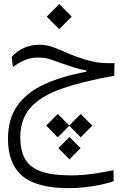

<svg xmlns="http://www.w3.org/2000/svg" viewBox="-20 -637 626 961"><path d="M324.7 304.7Q164.6 304.7 92.3 244.1Q20 183.6 20 58.1Q20 -41 66.2 -107.2Q112.3 -173.3 199.7 -214.1Q287.1 -254.9 411.6 -277.8V-284.7Q392.1 -288.1 373 -293Q354 -297.9 318.4 -310.1Q273.9 -324.7 241.7 -336.9Q209 -349.1 170.4 -349.1Q133.8 -349.1 102.1 -335.2Q70.3 -321.3 44.4 -300.8L38.6 -352.1Q65.9 -382.8 101.6 -397.9Q137.2 -413.1 177.7 -413.1Q212.4 -413.1 245.4 -400.9Q278.3 -388.7 314.9 -372.6Q351.1 -356 396 -342.3Q426.8 -333 449 -328.1Q471.2 -323.2 494.6 -321.8Q508.8 -320.8 526.9 -320.8Q539.1 -320.8 553.2 -321.3L551.8 -257.8Q392.1 -229.5 287.8 -192.6Q183.6 -155.8 132.6 -98.1Q81.5 -40.5 81.5 50.8Q81.5 112.8 103.5 155.3Q125.5 197.8 180.7 219.2Q235.8 240.7 335.9 240.7Q393.1 240.7 449 232.4Q504.9 224.1 548.3 214.8L548.8 270Q522.5 279.3 485.1 287.4Q447.8 295.4 406 300Q364.3 304.7 324.7 304.7ZM383.8 -66.4 441.9 -8.3 383.8 50.3 326.7 -7.8 269 50.3 211.4 -8.3 269 -66.4 326.7 -8.8ZM327.6 48.8 383.3 104.5 327.6 160.6 272 104.5ZM276.4 -491.2 213.9 -553.7 276.4 -616.7 338.9 -553.7Z"/></svg>

Font: CaskaydiaCove NFP Light
Style: Regular
Weight: 300
Designer: Aaron Bell
Foundry: Saja Typeworks
Version: Version 2111.001; VTT 6.35;Nerd Fonts 3.1.1